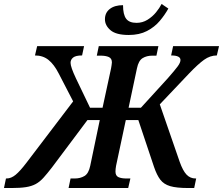

<svg xmlns="http://www.w3.org/2000/svg" viewBox="-81 -946 1122 966"><path d="M-61 0 -51 -48H-48Q-25 -48 -2.5 -66.5Q20 -85 52 -127L287 -436L214 -577Q191 -622 163 -644.5Q135 -667 95 -667L106 -714H342L332 -667Q300 -667 287 -656.5Q274 -646 274 -630Q274 -609 301 -552L372 -404H435L478 -603Q479 -611 480.5 -618.5Q482 -626 482 -632Q482 -652 466.5 -659Q451 -666 425 -666H406L416 -714H716L706 -666H685Q657 -666 636.5 -653.5Q616 -641 608 -602L566 -404H628L763 -552Q799 -593 813 -612Q827 -631 827 -644Q827 -667 780 -667L790 -714H1021L1010 -667Q976 -667 945.5 -645Q915 -623 871 -577L723 -421L823 -132Q839 -87 857.5 -67.5Q876 -48 903 -48H906L896 0H866Q807 0 775 -9.5Q743 -19 725.5 -42Q708 -65 694 -106L615 -342H552L503 -112Q500 -95 500 -83Q500 -62 514.5 -55Q529 -48 555 -48H575L564 0H264L274 -48H295Q323 -48 344 -60.5Q365 -73 373 -112L421 -342H359L180 -103Q156 -72 137.5 -51.5Q119 -31 98.5 -20Q78 -9 49.5 -4.5Q21 0 -23 0ZM567 -770Q503 -770 475 -794Q447 -818 447 -849Q447 -882 471.5 -901Q496 -920 538 -920Q538 -873 553.5 -852Q569 -831 606 -831Q636 -831 661 -846.5Q686 -862 704 -884Q722 -906 732 -926L766 -903Q749 -872 723 -841Q697 -810 658.5 -790Q620 -770 567 -770Z"/></svg>

Font: Noto Serif SemiCondensed SemiBold
Style: Italic
Weight: 600
Width: 4
Italic angle: -12°
Designer: Monotype Design Team
Foundry: Monotype Imaging Inc.
Version: Version 2.014; ttfautohint (v1.8.4.7-5d5b)